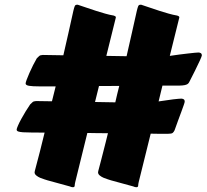

<svg xmlns="http://www.w3.org/2000/svg" viewBox="-20 -766 866 805"><path d="M197.8 -341.3 213.4 -403.8H145.5Q116.2 -403.8 101.8 -406.2Q87.4 -408.7 87.4 -416Q87.4 -419.9 92 -432.4Q96.7 -444.8 103.5 -460.4Q110.4 -476.1 118.7 -492.7Q127 -509.3 134.3 -521.5Q139.6 -526.4 144 -530.8Q148.4 -535.2 159.2 -535.6L245.6 -534.2Q256.8 -581.1 266.8 -627.2Q276.9 -673.3 287.6 -720.7Q291 -734.9 293.5 -740.5Q295.9 -746.1 302.7 -746.1H306.2Q324.7 -740.2 344 -733.4Q363.3 -726.6 382.6 -720.5Q401.9 -714.4 420.7 -709Q439.5 -703.6 457 -700.7Q460.4 -699.7 463.1 -698Q465.8 -696.3 465.8 -692.9L425.8 -531.7L510.7 -530.3Q521.5 -577.6 532.2 -624.8Q543 -671.9 553.7 -720.7Q557.1 -734.9 559.6 -740.5Q562 -746.1 568.8 -746.1H572.3Q590.8 -740.2 610.1 -733.4Q629.4 -726.6 648.7 -720.5Q668 -714.4 686.8 -709Q705.6 -703.6 723.1 -700.7Q726.6 -699.7 729.2 -698Q731.9 -696.3 731.9 -692.9L691.9 -531.7Q712.9 -534.7 732.4 -537.4Q752 -540 768.1 -541.7Q784.2 -543.5 795.7 -544.7Q807.1 -545.9 812.5 -545.9Q816.4 -545.9 821.3 -543.5Q826.2 -541 826.2 -533.2Q825.7 -529.3 817.9 -512Q810.1 -494.6 796.9 -468.3L773.9 -422.9Q770.5 -415.5 763.7 -412.1Q756.8 -408.7 744.1 -407.7Q731.4 -406.7 711.2 -407Q690.9 -407.2 661.1 -407.2L645 -340.8Q678.7 -346.2 705.3 -349.4Q731.9 -352.5 740.7 -352.5Q744.6 -352.5 749.5 -350.1Q754.4 -347.7 754.4 -339.8Q754.4 -336.9 750.5 -325.7Q746.6 -314.5 740.5 -297.9Q734.4 -281.2 726.8 -261Q719.2 -240.7 711.9 -219.7Q708.5 -212.4 703.9 -208.7Q699.2 -205.1 685.1 -205.1H665Q655.3 -205.1 641.8 -205.1Q628.4 -205.1 611.8 -205.6L561.5 -2.4Q559.6 5.4 559.3 12.2Q559.1 19 551.8 19Q545.9 19 538.6 15.6L445.8 -9.8Q441.9 -11.2 432.9 -13.9Q423.8 -16.6 414.6 -20.5Q405.3 -24.4 398.2 -30.3Q391.1 -36.1 391.1 -43.5Q391.1 -44.4 392.1 -49.3Q397.9 -71.3 403.1 -91.1Q408.2 -110.8 413.1 -130.1Q418 -149.4 422.9 -168.5Q427.7 -187.5 432.6 -207.5Q410.6 -207.5 389.4 -207.8Q368.2 -208 346.2 -208.5L295.4 -2.4Q293.5 5.4 293.2 12.2Q293 19 285.6 19Q279.8 19 272.5 15.6L179.7 -9.8Q175.8 -11.2 166.7 -13.9Q157.7 -16.6 148.4 -20.5Q139.2 -24.4 132.1 -30.3Q125 -36.1 125 -43.5Q125 -44.4 126 -49.3Q137.7 -93.3 147.5 -131.3Q157.2 -169.4 167 -210Q134.8 -210.4 112.5 -210.4Q90.3 -210.4 76.4 -211.4Q62.5 -212.4 56.2 -214.8Q49.8 -217.3 49.8 -222.7Q49.8 -226.6 55.2 -239Q60.5 -251.5 69.1 -267.1Q77.6 -282.7 87.6 -299.1Q97.7 -315.4 106.4 -328.1Q111.8 -333 116.2 -337.4Q120.6 -341.8 131.3 -342.3ZM463.4 -336.9Q467.3 -354 471.4 -371.3Q475.6 -388.7 480 -405.8Q458 -405.8 437 -405.5Q416 -405.3 395 -405.3L378.4 -338.4Z"/></svg>

Font: Carter One
Style: Regular
Weight: 400
Designer: vernon adams
Foundry: vernon adams
Version: Version 1.000